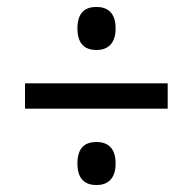

<svg xmlns="http://www.w3.org/2000/svg" viewBox="-20 -634 555 553"><path d="M258 -490C288 -490 313 -506 313 -552C313 -599 288 -614 258 -614C226 -614 203 -599 203 -552C203 -506 226 -490 258 -490ZM52 -321H463V-394H52ZM258 -101C288 -101 313 -117 313 -163C313 -210 288 -225 258 -225C226 -225 203 -210 203 -163C203 -117 226 -101 258 -101Z"/></svg>

Font: Noto Serif Lao SemiCondensed ExtraBold
Style: Regular
Weight: 800
Width: 4
Designer: Monotype Design Team
Foundry: Monotype Imaging Inc.
Version: Version 2.003